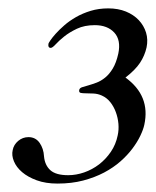

<svg xmlns="http://www.w3.org/2000/svg" viewBox="-20 -706 373 458"><path d="M324.2 -408.2Q321.8 -397 314.7 -382.1Q307.6 -367.2 295.9 -351.6Q284.2 -335.9 267.3 -321Q250.5 -306.2 228.3 -294.4Q206.1 -282.7 178.5 -275.4Q150.9 -268.1 117.2 -268.1Q88.9 -268.1 67.6 -275.9Q46.4 -283.7 32.7 -295.4Q19 -307.1 13.2 -321.3Q7.3 -335.4 10.3 -348.1Q12.7 -360.8 23.4 -369.9Q34.2 -378.9 47.9 -378.9Q64.9 -378.9 74.5 -365.2Q84 -351.6 85 -333Q86.9 -312 100.1 -300Q113.3 -288.1 142.6 -288.1Q161.6 -288.1 180.7 -294.7Q199.7 -301.3 216.1 -313.7Q232.4 -326.2 244.4 -343.8Q256.3 -361.3 260.7 -382.8Q263.7 -396 262.5 -410.6Q261.2 -425.3 256.3 -438.5Q251.5 -451.7 243.2 -462.2Q234.9 -472.7 223.1 -478Q213.4 -482.4 203.1 -482.9Q192.9 -483.4 185.1 -483.4Q177.2 -483.4 172.6 -484.4Q168 -485.4 168.9 -491.2Q169.9 -496.1 176 -498Q182.1 -500 190.9 -502.4Q199.7 -504.9 210.2 -508.8Q220.7 -512.7 230.7 -520.8Q240.7 -528.8 249 -542.5Q257.3 -556.2 262.2 -578.1Q269 -610.4 252.7 -628.2Q236.3 -646 206.1 -646Q181.6 -646 163.6 -637.5Q145.5 -628.9 133.1 -618.9Q120.6 -608.9 112.8 -600.3Q105 -591.8 101.1 -591.8Q97.2 -591.8 95.9 -594.7Q94.7 -597.7 95.7 -602.1Q95.7 -603 100.1 -609.6Q104.5 -616.2 112.8 -625.5Q121.1 -634.8 133.3 -645.5Q145.5 -656.2 161.4 -665.3Q177.2 -674.3 196.5 -680.2Q215.8 -686 238.3 -686Q261.7 -686 280.3 -678.5Q298.8 -670.9 311 -658Q323.2 -645 328.4 -628.2Q333.5 -611.3 329.6 -592.8Q325.2 -573.2 314 -556.2Q302.7 -539.1 279.3 -521Q339.4 -477.5 324.2 -408.2Z"/></svg>

Font: XB Zar
Style: Italic
Weight: 400
Italic angle: -12°
Designer: Behnam
Foundry: Irmug
Version: Version 8.005 2009